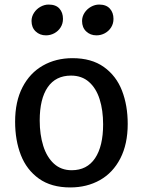

<svg xmlns="http://www.w3.org/2000/svg" viewBox="-20 -822 632 850"><path d="M195.3 -801.8Q227.1 -801.8 242.9 -784.2Q258.8 -766.6 258.8 -738.3Q258.8 -717.3 248.3 -700.7Q237.8 -684.1 220.5 -674.8Q203.1 -665.5 183.6 -665.5Q156.2 -665.5 137.9 -682.9Q119.6 -700.2 119.6 -729Q119.6 -748.5 130.6 -765.4Q141.6 -782.2 159.2 -792Q176.8 -801.8 195.3 -801.8ZM418.9 -801.8Q450.2 -801.8 466.3 -783.9Q482.4 -766.1 482.4 -738.3Q482.4 -717.3 471.9 -700.7Q461.4 -684.1 444.1 -674.8Q426.8 -665.5 407.2 -665.5Q379.9 -665.5 361.6 -682.9Q343.3 -700.2 343.3 -729Q343.3 -748.5 354.2 -765.4Q365.2 -782.2 382.8 -792Q400.4 -801.8 418.9 -801.8ZM300.8 -564.5Q385.3 -564.5 439.9 -525.4Q494.6 -486.3 520 -420.9Q545.4 -355.5 545.4 -273.4Q545.4 -184.1 512.7 -120.6Q480 -57.1 422.4 -24.7Q364.7 7.8 291 7.8Q207 7.8 152.3 -31.2Q97.7 -70.3 72.3 -135.7Q46.9 -201.2 46.9 -283.2Q46.9 -372.6 79.6 -435.8Q112.3 -499 169.9 -531.7Q227.5 -564.5 300.8 -564.5ZM294.4 -487.3Q226.6 -487.3 191.2 -435.8Q155.8 -384.3 155.8 -288.6Q155.8 -226.6 171.4 -176.5Q187 -126.5 218.8 -97.4Q250.5 -68.4 297.4 -68.4Q365.2 -68.4 400.9 -121.6Q436.5 -174.8 436.5 -271.5Q436.5 -334 421.1 -382.6Q405.8 -431.2 374 -459.2Q342.3 -487.3 294.4 -487.3Z"/></svg>

Font: Merriweather Sans
Style: Regular
Weight: 400
Designer: Eben Sorkin
Foundry: Eben Sorkin
Version: Version 1.006; ttfautohint (v1.4.1) -l 6 -r 50 -G 0 -x 11 -H